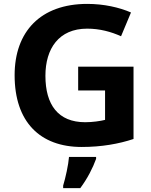

<svg xmlns="http://www.w3.org/2000/svg" viewBox="-20 -744 775 985"><path d="M381 -402V-280H519V-129C495 -123 455 -117 417 -117C278 -117 213 -207 213 -355C213 -495 282 -597 427 -597C492 -597 550 -581 601 -558L652 -680C592 -706 513 -724 428 -724C188 -724 55 -582 55 -358C55 -118 186 10 399 10C501 10 590 -6 665 -31V-402ZM473 71V61H334C331 101 316 169 304 208V221H392C429 171 456 118 473 71Z"/></svg>

Font: Noto Sans Myanmar UI
Style: Bold
Weight: 700
Designer: Monotype Design Team
Foundry: Monotype Imaging Inc.
Version: Version 2.103